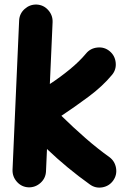

<svg xmlns="http://www.w3.org/2000/svg" viewBox="-20 -759 557 852"><path d="M482.4 42Q464.8 66.9 434.3 72.3Q403.8 77.6 378.9 59.6Q278.8 -11.7 188.5 -97.7L184.1 1.5Q182.6 32.2 159.7 52.7Q136.7 73.2 106.4 72.3Q75.7 70.8 55.2 47.9Q34.7 24.9 35.6 -5.4L64.9 -668Q66.4 -698.7 89.4 -719.2Q112.3 -739.7 142.6 -738.8Q173.3 -737.3 193.8 -714.4Q214.4 -691.4 213.4 -661.1L201.2 -386.2Q247.6 -416.5 290 -451.4Q332.5 -486.3 361.8 -521.5Q380.9 -544.9 412.1 -548.1Q443.4 -551.3 466.8 -531.7Q490.2 -512.2 493.4 -481.2Q496.6 -450.2 477.1 -426.8Q435.5 -376.5 373.5 -330.3Q311.5 -284.2 252.4 -245.1Q304.2 -194.3 358.6 -146.7Q413.1 -99.1 465.3 -62Q489.7 -43.9 494.9 -13.4Q500 17.1 482.4 42Z"/></svg>

Font: Mikhak-DS2-FD ExtraBold
Style: Regular
Weight: 800
Designer: Amin Abedi
Version: Version 3.2